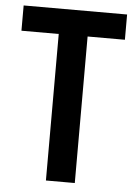

<svg xmlns="http://www.w3.org/2000/svg" viewBox="-52 -754 563 795"><g transform="rotate(5 229.5 -357.0)"><path d="M289 0V-609H444V-714H14V-609H169V0Z"/></g></svg>

Font: Noto Sans Lao UI Cond SemBd
Style: Regular
Weight: 600
Width: 3
Designer: Monotype Design Team
Foundry: Monotype Imaging Inc.
Version: Version 2.000